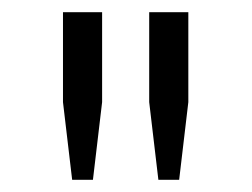

<svg xmlns="http://www.w3.org/2000/svg" viewBox="-20 -706 412 314"><path d="M239 -412 224 -539V-686H288V-539L273 -412ZM98 -412 83 -539V-686H147V-539L132 -412Z"/></svg>

Font: Chivo ExtraLight
Style: Regular
Weight: 250
Designer: Hector Gatti
Foundry: Omnibus-Type
Version: Version 2.002